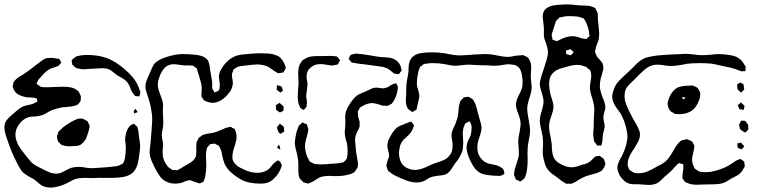

<svg xmlns="http://www.w3.org/2000/svg" viewBox="-31 -790 3428 870"><path d="M316 -535Q319 -536 323.5 -536.5Q328 -537 330 -538Q345 -541 361 -541Q427 -541 471 -519Q509 -501 553 -459Q588 -425 601 -384Q602 -382 603.5 -377.5Q605 -373 605 -371V-370Q605 -368 604 -365.5Q603 -363 603 -361Q602 -360 601.5 -357Q601 -354 600 -353L592 -354Q584 -354 581 -355L578 -359Q569 -370 568 -373Q562 -382 559 -393Q553 -407 549 -413Q540 -426 522.5 -436Q505 -446 497 -451Q490 -456 480 -464.5Q470 -473 462 -476Q451 -481 432 -481Q419 -481 412 -480L362 -477L349 -476Q336 -476 326 -479Q323 -480 318 -481Q313 -482 311 -484Q309 -485 306 -488.5Q303 -492 300 -494Q296 -498 296 -498Q295 -499 295.5 -501Q296 -503 296 -503Q294 -509 294 -515Q294 -518 296.5 -520Q299 -522 300 -523Q312 -533 316 -535ZM570 -227Q571 -227 573 -228.5Q575 -230 576 -229Q578 -228 580.5 -225.5Q583 -223 584 -221Q590 -218 591 -216Q592 -214 592.5 -210.5Q593 -207 594 -205Q597 -193 599 -170Q603 -145 604 -130Q604 -117 601.5 -100Q599 -83 598 -73Q592 -28 571 -8Q554 7 529.5 11.5Q505 16 476 16H439Q424 15 392 17L355 16Q321 16 303 24Q298 26 282 35L264 44Q229 59 200 60Q176 60 159 51Q152 47 142 38Q132 29 125 24Q115 17 105 13Q81 -1 71 -11Q59 -24 41 -62Q21 -99 1 -160Q0 -163 -5.5 -180Q-11 -197 -11 -212Q-11 -232 -1.5 -244.5Q8 -257 19.5 -266.5Q31 -276 34 -279Q44 -288 55 -296.5Q66 -305 77 -309Q88 -313 97 -314Q118 -318 127 -324Q130 -325 133.5 -327Q137 -329 139 -331Q139 -332 137 -336Q137 -342 135 -344Q134 -345 130 -345Q127 -346 123 -347Q119 -348 113 -348Q106 -349 92 -349Q71 -352 54.5 -360.5Q38 -369 31 -385Q30 -388 28.5 -391.5Q27 -395 26 -398Q26 -400 29 -409Q29 -417 31 -419Q32 -421 38 -427Q46 -436 57.5 -443Q69 -450 73 -452Q100 -469 138 -500Q143 -503 153.5 -511.5Q164 -520 173 -524Q182 -528 205 -528Q221 -526 230 -524Q236 -524 238 -522Q241 -521 244 -511Q245 -510 246 -509Q247 -508 247 -506Q246 -505 245 -504Q244 -503 243 -502Q241 -500 238 -496Q235 -492 232 -491Q230 -490 222 -487Q198 -480 191 -475Q180 -469 168.5 -457Q157 -445 153 -440Q145 -432 144 -430Q142 -428 140.5 -424Q139 -420 138 -418Q137 -417 136 -414.5Q135 -412 135 -411Q135 -409 144 -404Q150 -398 153 -397Q155 -396 158.5 -396Q162 -396 164 -395Q177 -394 192 -395Q211 -395 220 -396L258 -397Q300 -397 318 -381Q319 -380 321.5 -378.5Q324 -377 326 -374L331 -364Q332 -362 333.5 -359Q335 -356 335 -354Q336 -352 335.5 -348.5Q335 -345 335 -343Q335 -335 334 -333Q333 -330 331.5 -328Q330 -326 329 -325Q328 -324 326 -321Q324 -318 321 -316Q318 -314 315 -313.5Q312 -313 309 -311Q296 -307 269 -305Q261 -305 247 -303Q211 -295 192 -285Q187 -282 175 -275Q163 -268 152 -266Q145 -264 136.5 -263Q128 -262 125 -262Q102 -262 88 -255Q86 -255 78 -249Q61 -237 50 -218.5Q39 -200 39 -181Q39 -162 47 -144Q53 -128 65 -112.5Q77 -97 79 -94Q85 -87 95 -74Q105 -61 113 -53Q125 -42 143 -33.5Q161 -25 166 -22Q185 -12 197.5 -7.5Q210 -3 224 -3Q235 -3 245 -7Q255 -11 269 -19L290 -29Q308 -34 325 -34Q339 -34 354 -31Q359 -30 366.5 -29Q374 -28 383 -28Q396 -28 420 -30Q454 -32 471 -34Q483 -35 495.5 -37Q508 -39 517 -44Q519 -46 521.5 -46.5Q524 -47 526 -49L531 -59Q536 -71 538 -96Q539 -105 539 -123Q539 -133 537.5 -142Q536 -151 536 -161Q536 -166 538 -176Q542 -204 560 -222ZM582 -297Q582 -297 584 -295L590 -286Q593 -283 593 -282Q592 -281 591.5 -281.5Q591 -282 590 -281L579 -277L577 -276Q576 -278 575.5 -281.5Q575 -285 576 -288Q577 -289 578.5 -292Q580 -295 582 -297ZM340 -139Q335 -134 332 -133Q323 -128 300 -128L285 -127Q271 -127 259 -130Q247 -134 247 -134Q247 -134 240 -141Q238 -143 236 -145Q234 -147 232 -149L229 -159Q229 -162 228 -164.5Q227 -167 227 -170Q227 -173 228 -176Q229 -179 230 -181L233 -192Q235 -194 237.5 -196.5Q240 -199 242 -201Q254 -214 271 -225Q288 -236 292 -238Q314 -250 323 -252L333 -253Q339 -253 347 -251Q349 -250 357 -245Q358 -245 360 -244Q362 -243 365 -241Q367 -239 368.5 -235Q370 -231 371 -229L375 -222V-219Q375 -212 372 -201Q366 -179 359.5 -164Q353 -149 340 -139Z M1246 -39Q1246 -37 1242 -29Q1237 -12 1221 8Q1206 25 1194 32Q1178 42 1151 42Q1096 42 1064 25Q1005 -8 987 -47Q981 -61 975 -89Q975 -92 973 -101Q971 -110 967 -117L961 -129Q959 -131 955 -132.5Q951 -134 949 -135Q948 -136 946 -137.5Q944 -139 942 -139Q940 -140 933 -138Q924 -138 922 -137Q922 -137 916 -131L908 -122Q906 -119 903 -101Q902 -93 902.5 -81.5Q903 -70 903 -64Q905 -29 901 -4Q900 12 894 26Q893 27 892.5 29Q892 31 891 33Q888 35 886 36Q884 37 883 37Q881 38 878 39.5Q875 41 873 41Q870 41 867.5 39.5Q865 38 863 38Q856 35 842 31Q840 30 837 28.5Q834 27 832 27Q822 26 810 31Q798 36 792 38Q780 42 764 42Q742 42 727 35Q709 28 697 13Q685 -2 673 -25Q671 -30 663 -45.5Q655 -61 651 -75Q647 -89 647 -101Q647 -109 648.5 -120.5Q650 -132 651 -140L654 -178L656 -203Q660 -245 658 -267Q653 -309 644 -337L638 -356Q628 -384 628 -398Q628 -410 632 -421.5Q636 -433 640.5 -443Q645 -453 647 -457Q650 -464 656 -478Q662 -492 668 -501Q687 -521 727 -533Q767 -545 795 -545Q825 -545 840 -543Q871 -541 885 -535Q893 -533 895 -531L904 -524Q906 -522 908 -520Q910 -518 912 -516L915 -506Q918 -499 919 -489Q920 -479 921 -474Q922 -466 926 -445Q930 -424 931 -411Q931 -407 930.5 -400.5Q930 -394 931 -389Q932 -387 933.5 -384.5Q935 -382 936 -380Q937 -379 938.5 -375Q940 -371 941 -371L943 -372Q946 -373 948.5 -374Q951 -375 953 -376Q954 -376 956.5 -377.5Q959 -379 960 -380Q962 -381 963 -386.5Q964 -392 964 -394Q965 -397 965 -404Q965 -411 963 -423.5Q961 -436 961 -442Q961 -461 972 -477Q981 -494 996 -509Q1011 -524 1028 -532Q1040 -539 1056.5 -541.5Q1073 -544 1089 -545Q1138 -550 1171 -548Q1174 -548 1189 -547Q1204 -546 1216 -541Q1219 -540 1223 -538.5Q1227 -537 1231 -535Q1240 -529 1248 -518Q1256 -507 1260 -495Q1261 -492 1262.5 -488.5Q1264 -485 1264 -482Q1263 -479 1260 -474Q1257 -469 1256 -467Q1254 -462 1253 -462Q1252 -461 1248 -461Q1233 -458 1231 -458Q1226 -459 1219 -464Q1213 -467 1201 -476Q1185 -488 1176 -491Q1156 -498 1133 -498Q1121 -498 1081 -493Q1075 -492 1064 -491Q1053 -490 1046 -487Q1043 -486 1033 -479Q1028 -477 1028 -476Q1027 -475 1024 -466L1020 -456Q1019 -449 1021.5 -435Q1024 -421 1024 -415Q1024 -387 1001 -362Q971 -327 935 -324Q920 -324 902 -331L894 -335Q892 -336 890 -340Q888 -344 887 -345Q886 -346 884.5 -348Q883 -350 882 -353Q881 -356 881.5 -359Q882 -362 882 -364V-369L883 -391Q883 -406 877 -425Q871 -444 869 -453L863 -471L861 -479Q860 -481 859 -481Q858 -481 857 -482Q855 -484 851 -487.5Q847 -491 844 -492Q841 -493 833 -493Q825 -494 816.5 -493.5Q808 -493 800 -494Q791 -495 777.5 -497Q764 -499 755 -499Q710 -499 690 -437Q684 -422 684 -405Q684 -389 696 -359Q708 -329 708 -314L707 -288Q707 -271 708 -263L709 -236Q709 -224 708 -217Q707 -210 704.5 -197.5Q702 -185 702 -175L705 -154Q706 -150 707 -145Q708 -140 708 -133Q708 -125 706 -109V-96Q706 -65 726 -40Q732 -31 744 -24L751 -20Q752 -19 755 -19.5Q758 -20 759 -20Q762 -20 766.5 -19Q771 -18 773 -19L783 -24Q797 -32 804 -37Q811 -41 823.5 -48Q836 -55 844.5 -63Q853 -71 857 -82Q858 -85 858 -92Q859 -101 858.5 -113.5Q858 -126 859 -135Q859 -143 860 -146Q861 -150 865 -156L870 -166Q870 -166 879 -172Q884 -177 887 -178Q897 -182 911 -184.5Q925 -187 932 -188Q952 -192 973 -202Q993 -212 1003 -213Q1011 -216 1014 -215Q1016 -215 1018 -213.5Q1020 -212 1021 -211Q1023 -210 1026.5 -208.5Q1030 -207 1033 -205Q1034 -204 1037 -194Q1041 -183 1041 -170Q1041 -157 1037 -143.5Q1033 -130 1032 -127Q1024 -105 1023 -92L1022 -79Q1022 -66 1027 -58Q1029 -53 1040 -42Q1047 -35 1057.5 -30Q1068 -25 1070 -24Q1102 -7 1135 -7Q1157 -7 1172 -15L1182 -20Q1188 -24 1197 -35Q1199 -38 1204.5 -44.5Q1210 -51 1216 -55Q1217 -56 1222 -59.5Q1227 -63 1230 -63Q1232 -63 1239 -56Q1240 -53 1243 -47.5Q1246 -42 1246 -39ZM1239 -400Q1243 -400 1244 -398Q1246 -397 1247.5 -391.5Q1249 -386 1249 -385Q1249 -384 1250.5 -382.5Q1252 -381 1251 -380Q1251 -379 1248.5 -377Q1246 -375 1245 -375Q1240 -370 1239 -370Q1238 -371 1236 -373Q1234 -375 1232 -376Q1231 -377 1228 -379Q1225 -381 1223 -384V-389V-396Q1223 -402 1226 -404ZM1254 -294V-290Q1254 -288 1251 -287Q1248 -286 1247 -285Q1245 -284 1242.5 -282.5Q1240 -281 1237 -281Q1235 -281 1234 -282Q1233 -283 1232 -284Q1221 -291 1220 -293Q1219 -295 1219.5 -300Q1220 -305 1220 -307Q1218 -311 1219 -313Q1220 -315 1228 -319Q1230 -320 1232 -321.5Q1234 -323 1235 -324Q1236 -324 1237.5 -322.5Q1239 -321 1240 -320Q1248 -314 1254 -307ZM1225 -208 1224 -213Q1224 -214 1228 -218.5Q1232 -223 1233 -225Q1234 -226 1235 -227.5Q1236 -229 1237 -229Q1238 -230 1239.5 -228Q1241 -226 1241 -226Q1243 -225 1248 -221.5Q1253 -218 1254 -216Q1256 -212 1256 -200Q1258 -196 1257 -194Q1256 -193 1247 -188Q1242 -183 1239 -184L1237 -185Q1236 -187 1233.5 -189Q1231 -191 1229 -195Q1228 -199 1227 -202Q1226 -205 1225 -208ZM1239 -116Q1239 -115 1239.5 -114.5Q1240 -114 1239 -113L1236 -114Q1230 -118 1227 -119Q1226 -120 1224 -120Q1224 -121 1226 -123L1230 -132Q1232 -134 1232 -134Q1236 -129 1237 -126Q1237 -122 1239 -116Z M1581 -547H1585Q1587 -547 1614 -544L1653 -538Q1660 -537 1669.5 -535Q1679 -533 1690 -532Q1698 -531 1719.5 -530Q1741 -529 1755 -522Q1767 -516 1775.5 -505.5Q1784 -495 1786 -483Q1789 -474 1789 -470Q1788 -468 1782 -462Q1779 -455 1775 -454H1773L1765 -455L1755 -457Q1752 -458 1750 -460.5Q1748 -463 1746 -464Q1744 -466 1735.5 -472.5Q1727 -479 1719 -482Q1708 -487 1693.5 -488.5Q1679 -490 1675 -491L1624 -498Q1618 -499 1602 -500.5Q1586 -502 1574 -505Q1569 -505 1563 -507Q1560 -509 1558 -512Q1556 -515 1554 -517Q1549 -522 1549 -523Q1548 -524 1549.5 -525.5Q1551 -527 1551 -528Q1552 -532 1554.5 -536Q1557 -540 1562 -543ZM1349 -296Q1349 -295 1348 -293.5Q1347 -292 1346 -292Q1345 -291 1341 -293.5Q1337 -296 1336 -297L1329 -302Q1329 -303 1326 -310Q1320 -322 1319 -337Q1318 -343 1318 -354Q1318 -365 1320 -389Q1322 -405 1322 -413Q1322 -428 1321 -436L1320 -458Q1320 -472 1323 -485Q1324 -488 1325 -491.5Q1326 -495 1327 -498Q1327 -498 1333 -507Q1334 -508 1340 -517L1350 -523Q1364 -532 1379.5 -534Q1395 -536 1410 -536Q1425 -536 1431 -536Q1439 -536 1454.5 -536.5Q1470 -537 1481 -536Q1483 -535 1488 -535Q1493 -535 1495 -534Q1498 -533 1501 -528.5Q1504 -524 1506 -522Q1507 -520 1508.5 -519.5Q1510 -519 1510 -518Q1510 -516 1507 -513Q1506 -511 1504 -505.5Q1502 -500 1499 -498Q1498 -497 1493 -496.5Q1488 -496 1486 -495Q1478 -493 1474 -493Q1467 -493 1455 -495.5Q1443 -498 1433 -499Q1404 -501 1390 -493Q1387 -492 1384.5 -489.5Q1382 -487 1380 -486Q1372 -481 1371 -479Q1358 -465 1358 -441Q1358 -435 1359.5 -427.5Q1361 -420 1362 -415Q1363 -404 1360.5 -388.5Q1358 -373 1357 -363Q1357 -360 1356.5 -356.5Q1356 -353 1357 -349Q1357 -344 1358.5 -337Q1360 -330 1360 -327Q1360 -324 1358 -306ZM1750 -328 1744 -320 1734 -315 1724 -310Q1718 -310 1715 -311H1706Q1701 -311 1693.5 -314Q1686 -317 1682 -318Q1662 -323 1656 -323Q1645 -323 1632.5 -319Q1620 -315 1611 -309Q1609 -308 1606 -306.5Q1603 -305 1600 -302Q1599 -301 1596 -295Q1595 -292 1593 -289Q1591 -286 1590 -283L1591 -275Q1591 -266 1592 -261Q1593 -256 1595 -250.5Q1597 -245 1598 -240Q1599 -235 1598.5 -230.5Q1598 -226 1599 -221Q1599 -217 1596.5 -211.5Q1594 -206 1593 -203Q1591 -198 1587 -191Q1583 -184 1582 -179Q1578 -171 1578 -158V-153Q1578 -145 1580 -131Q1581 -104 1588 -69Q1589 -65 1590 -59Q1591 -53 1591 -44Q1591 -38 1589 -30Q1587 -26 1584.5 -23.5Q1582 -21 1581 -19Q1578 -13 1577 -12Q1566 -2 1544 2Q1524 8 1490 8L1459 7Q1445 7 1438 9Q1435 9 1430 10Q1425 11 1422 12Q1412 16 1399 25Q1382 36 1375 38L1365 42Q1363 42 1354 39Q1352 38 1348.5 37.5Q1345 37 1344 36Q1342 35 1339.5 32Q1337 29 1336 28Q1334 26 1332 24Q1330 22 1328 20Q1321 7 1321 -13V-41Q1321 -60 1319 -69Q1318 -79 1316 -86.5Q1314 -94 1313 -99Q1305 -127 1305 -143Q1305 -152 1309 -174Q1312 -195 1319 -209Q1321 -218 1324 -221Q1324 -221 1330 -227Q1332 -228 1335.5 -231.5Q1339 -235 1340 -235Q1343 -234 1345 -233Q1347 -232 1348 -231Q1358 -228 1360 -226Q1361 -224 1361 -221L1365 -208Q1366 -206 1366 -201Q1366 -195 1360 -174Q1359 -170 1355 -155.5Q1351 -141 1351 -128Q1351 -114 1355 -98Q1359 -82 1366 -70Q1371 -60 1373 -58Q1376 -56 1378 -55Q1380 -54 1381 -54Q1383 -53 1387 -50.5Q1391 -48 1394 -47Q1398 -46 1407 -46L1422 -45Q1437 -45 1449 -46Q1461 -47 1469 -48Q1474 -48 1488 -49Q1502 -50 1512 -52Q1514 -53 1518.5 -53.5Q1523 -54 1526 -55Q1526 -55 1532 -61L1540 -70Q1541 -72 1541.5 -76.5Q1542 -81 1543 -83Q1544 -89 1544 -102Q1544 -118 1543 -127Q1542 -141 1537 -154Q1531 -176 1531 -188Q1531 -197 1533 -213L1534 -237L1533 -264Q1534 -284 1545 -304Q1565 -340 1585 -356Q1595 -363 1608.5 -368.5Q1622 -374 1627 -376Q1632 -378 1646.5 -385.5Q1661 -393 1674 -393Q1681 -393 1691.5 -391Q1702 -389 1709 -390Q1723 -393 1728 -396Q1733 -399 1739.5 -403.5Q1746 -408 1751 -409L1761 -412L1764 -413Q1766 -412 1766 -408Q1767 -406 1769 -403Q1771 -400 1772 -396V-393Q1772 -389 1770 -377Q1763 -346 1750 -328Z M2371 -197Q2371 -182 2365 -154Q2364 -149 2362 -137Q2360 -125 2360 -115Q2359 -98 2359.5 -85Q2360 -72 2360 -63Q2360 -42 2357 -22Q2356 -8 2349 11Q2347 13 2346.5 15.5Q2346 18 2344 20L2337 25Q2335 26 2332 29Q2329 32 2327 32Q2325 32 2317 28Q2309 25 2307 23Q2304 22 2304 16Q2299 5 2298 3L2299 -8Q2300 -19 2304 -31Q2308 -43 2309 -47Q2311 -52 2316 -69L2320 -85Q2321 -97 2319 -121Q2317 -141 2317 -149Q2317 -164 2323 -190Q2324 -196 2326 -208.5Q2328 -221 2328 -231Q2328 -245 2318 -273Q2307 -299 2307 -316Q2307 -335 2322 -363Q2332 -381 2336 -398Q2337 -407 2337 -427Q2335 -452 2329 -469Q2323 -486 2306 -494Q2303 -495 2298.5 -496Q2294 -497 2292 -497Q2280 -499 2275 -499Q2264 -499 2242 -495Q2236 -494 2228 -493Q2220 -492 2210 -492Q2197 -492 2175 -494Q2145 -494 2131 -495Q2107 -497 2095 -497Q2084 -497 2064 -495Q2046 -492 2029 -492Q2019 -492 2001 -496Q1994 -498 1980 -500Q1957 -504 1927 -504Q1913 -504 1899 -501Q1892 -501 1890 -500Q1886 -498 1879 -491Q1873 -488 1872 -486L1869 -478Q1865 -468 1863 -457Q1858 -434 1858 -415Q1858 -404 1859 -399Q1861 -391 1865 -378Q1869 -365 1869 -356Q1869 -348 1866 -336.5Q1863 -325 1862 -319L1858 -301Q1857 -299 1857 -296.5Q1857 -294 1856 -293Q1853 -291 1851 -290Q1849 -289 1848 -289Q1846 -287 1843 -285Q1840 -283 1838 -283Q1836 -283 1832.5 -285.5Q1829 -288 1828 -289Q1820 -294 1819 -296Q1816 -299 1813.5 -304.5Q1811 -310 1810 -315Q1808 -320 1808 -332Q1808 -347 1809 -354Q1810 -367 1810 -395Q1810 -405 1812 -417.5Q1814 -430 1815 -436Q1819 -455 1820 -467Q1820 -472 1820.5 -485.5Q1821 -499 1824.5 -510Q1828 -521 1835 -529Q1851 -545 1874 -549Q1897 -553 1928 -553Q1955 -553 1987 -548Q1994 -547 2008 -544Q2022 -541 2034 -540Q2041 -539 2056 -539Q2068 -539 2094 -541Q2112 -543 2121 -543Q2128 -543 2150 -544.5Q2172 -546 2190 -544Q2209 -542 2225 -538Q2255 -532 2269 -532Q2280 -532 2298 -536Q2302 -537 2309 -538Q2316 -539 2326 -539Q2329 -539 2333.5 -540Q2338 -541 2340 -540L2350 -535Q2359 -532 2360 -530Q2362 -529 2364 -525Q2366 -521 2367 -520Q2376 -507 2376 -485Q2376 -476 2375 -466.5Q2374 -457 2374 -448Q2374 -438 2376 -420Q2378 -402 2378 -392Q2378 -376 2368 -346Q2358 -316 2358 -299Q2358 -278 2365 -245Q2371 -213 2371 -197ZM2236 7H2233Q2215 7 2206 6Q2179 4 2162 0Q2145 -4 2131 -16Q2112 -32 2093 -78Q2083 -106 2083 -122Q2083 -128 2085 -138Q2087 -147 2093 -158.5Q2099 -170 2102 -178Q2106 -194 2106 -214Q2106 -223 2100 -235Q2099 -236 2099 -237.5Q2099 -239 2098 -240Q2097 -241 2093 -238.5Q2089 -236 2088 -236Q2081 -234 2078 -231Q2077 -231 2075 -226Q2074 -224 2072 -219Q2070 -214 2069 -210Q2066 -198 2066 -185L2067 -165Q2068 -158 2068 -145Q2068 -120 2063 -102Q2062 -99 2055 -85Q2051 -75 2042 -63.5Q2033 -52 2030 -48Q2027 -44 2020 -32.5Q2013 -21 2005.5 -12.5Q1998 -4 1989 0L1978 3Q1973 4 1966.5 5Q1960 6 1956 6Q1939 8 1924 12Q1918 14 1913.5 16.5Q1909 19 1906 21Q1896 28 1886 32Q1871 37 1858 37Q1836 37 1812.5 28.5Q1789 20 1758 5Q1743 -3 1733 -12Q1732 -13 1730 -14Q1728 -15 1727 -17L1724 -25Q1723 -27 1721.5 -31.5Q1720 -36 1720 -38Q1719 -39 1720 -42Q1721 -45 1721 -46L1727 -68Q1731 -75 1732 -82Q1733 -90 1729 -104Q1725 -118 1725 -123L1724 -132Q1724 -136 1726 -144Q1727 -151 1731.5 -160Q1736 -169 1737 -171Q1755 -204 1772 -215Q1777 -218 1784.5 -221Q1792 -224 1797 -226Q1815 -234 1825 -237L1833 -239L1838 -232Q1839 -229 1841.5 -227Q1844 -225 1845 -222Q1845 -220 1843.5 -216.5Q1842 -213 1841 -211Q1837 -197 1825 -183Q1819 -176 1809 -167.5Q1799 -159 1793 -151Q1787 -143 1783 -133Q1782 -130 1781 -126Q1780 -122 1780 -120Q1777 -110 1777 -97Q1777 -70 1789 -50Q1798 -36 1815 -28Q1832 -20 1849 -20Q1862 -20 1875.5 -24Q1889 -28 1900 -33Q1911 -38 1915 -40Q1937 -50 1948 -53Q1951 -54 1964.5 -58.5Q1978 -63 1988 -69Q1998 -75 2004 -83Q2020 -99 2020 -130Q2020 -138 2018 -154Q2015 -165 2015 -177Q2015 -191 2022.5 -206.5Q2030 -222 2032 -227Q2042 -252 2044 -268Q2046 -278 2047 -294.5Q2048 -311 2052 -322Q2053 -324 2053.5 -327Q2054 -330 2055 -332Q2058 -337 2067 -344L2070 -349Q2072 -350 2074.5 -349.5Q2077 -349 2079 -350Q2081 -350 2085.5 -351Q2090 -352 2092 -351Q2093 -351 2094.5 -350Q2096 -349 2097 -349L2111 -340Q2111 -340 2117 -331Q2124 -320 2128 -303.5Q2132 -287 2134 -280L2141 -255Q2151 -225 2151 -211Q2151 -196 2144.5 -177.5Q2138 -159 2136 -152Q2132 -140 2132 -122Q2132 -102 2139 -87Q2150 -66 2168 -55Q2181 -48 2200 -45Q2226 -41 2238 -32Q2239 -31 2243 -29Q2247 -27 2248 -25Q2251 -21 2253 -14Q2255 -7 2254 -2Q2251 0 2245.5 3Q2240 6 2236 7Z M2695 -16 2685 -11Q2675 -5 2649 1Q2633 5 2625 8Q2605 16 2589 26Q2568 41 2555 43L2547 42Q2545 42 2540.5 42.5Q2536 43 2533 42Q2533 42 2524 36Q2514 31 2498 17Q2492 12 2480.5 4.5Q2469 -3 2463 -9Q2444 -26 2438 -48Q2430 -74 2429 -88Q2428 -100 2428.5 -108.5Q2429 -117 2429 -123Q2431 -140 2429 -157Q2429 -168 2426 -181.5Q2423 -195 2422 -199Q2421 -204 2418 -218Q2415 -232 2415 -244Q2415 -261 2424 -288Q2432 -316 2432 -330Q2432 -344 2424 -370Q2415 -395 2415 -412Q2415 -426 2433 -478Q2449 -527 2451 -540Q2452 -544 2452 -551Q2452 -565 2447 -582Q2445 -590 2440 -602.5Q2435 -615 2434 -624Q2433 -632 2433.5 -645Q2434 -658 2433 -667Q2433 -674 2431 -686Q2428 -713 2428 -715Q2428 -724 2431 -733Q2437 -752 2461 -761Q2472 -766 2497 -768Q2523 -770 2537 -770Q2559 -770 2580 -767Q2600 -765 2611 -765Q2617 -765 2627.5 -764.5Q2638 -764 2645 -762L2656 -758Q2664 -755 2666 -753Q2668 -752 2671 -743Q2675 -737 2676 -734Q2678 -727 2678 -713Q2678 -696 2681 -676Q2681 -670 2682.5 -658.5Q2684 -647 2684 -638Q2684 -625 2683 -619Q2682 -607 2675 -592Q2669 -578 2668 -569Q2665 -557 2665 -556Q2665 -554 2668 -548L2673 -535Q2677 -530 2680.5 -526Q2684 -522 2687 -519Q2698 -506 2700 -501Q2703 -492 2703 -478Q2703 -475 2702 -472Q2701 -469 2700 -467Q2698 -457 2695.5 -449Q2693 -441 2691 -435Q2687 -413 2687 -401Q2687 -382 2699 -350Q2705 -338 2708 -326Q2712 -314 2712 -305Q2712 -294 2707 -281Q2703 -267 2703 -260Q2703 -252 2704 -246.5Q2705 -241 2706 -237Q2709 -227 2709 -216Q2708 -208 2701 -181Q2700 -175 2699.5 -162.5Q2699 -150 2697 -144Q2696 -142 2695.5 -137Q2695 -132 2694 -131Q2693 -130 2688.5 -130.5Q2684 -131 2683 -131L2675 -130Q2674 -131 2670 -138L2662 -147Q2661 -150 2660 -155Q2659 -160 2659 -163Q2657 -175 2657 -181Q2657 -192 2659 -210L2660 -259Q2662 -283 2662 -295Q2662 -314 2652 -346Q2642 -378 2642 -394Q2642 -403 2643 -409Q2644 -415 2645 -420Q2648 -434 2648 -446Q2648 -457 2646 -462Q2646 -463 2644.5 -467.5Q2643 -472 2642 -473Q2641 -475 2635 -478Q2627 -486 2625 -487Q2622 -488 2618 -489Q2614 -490 2610 -492Q2599 -496 2585 -496Q2564 -496 2532 -486Q2508 -480 2497 -475Q2476 -465 2465 -447Q2457 -431 2457 -404Q2459 -379 2464 -360Q2466 -353 2471.5 -336Q2477 -319 2477 -306Q2477 -292 2467 -264Q2459 -242 2458 -231Q2457 -227 2457 -218Q2457 -197 2464 -169Q2468 -147 2469 -137Q2469 -131 2470 -113Q2471 -95 2476 -81.5Q2481 -68 2491 -59Q2494 -56 2497 -54.5Q2500 -53 2502 -51Q2517 -41 2536 -35.5Q2555 -30 2571 -33Q2582 -34 2605 -43Q2609 -44 2618.5 -46.5Q2628 -49 2634 -53Q2646 -59 2657 -72Q2659 -74 2662 -77Q2665 -80 2667 -81Q2669 -82 2673.5 -82Q2678 -82 2681 -83L2687 -84Q2689 -83 2695 -77Q2704 -71 2704 -71Q2708 -64 2709 -58Q2712 -52 2712 -50V-48Q2712 -43 2706 -31Q2700 -21 2695 -16ZM2564 -626Q2574 -626 2585 -623Q2589 -622 2595.5 -619.5Q2602 -617 2606 -616L2621 -614L2626 -613Q2628 -614 2630.5 -617Q2633 -620 2634 -621Q2635 -622 2636.5 -623Q2638 -624 2640 -626Q2642 -629 2639 -634Q2639 -646 2634 -664Q2626 -688 2619 -699L2613 -707Q2611 -709 2606 -709Q2593 -714 2585 -715Q2561 -717 2547 -717Q2534 -717 2520 -714Q2506 -711 2503 -710L2496 -702Q2491 -699 2488 -694Q2487 -692 2484 -681L2475 -653Q2474 -650 2471.5 -643Q2469 -636 2469 -631Q2469 -630 2472 -615Q2472 -611 2473 -610Q2474 -609 2477 -608.5Q2480 -608 2481 -607Q2490 -604 2492 -604Q2495 -604 2498 -606Q2501 -608 2504 -609Q2536 -626 2564 -626ZM2550 -541Q2554 -539 2555 -539Q2555 -539 2563 -547Q2569 -553 2569 -553Q2569 -553 2563 -559Q2556 -566 2554 -567Q2551 -567 2547 -565Q2543 -563 2540 -563L2534 -561V-559V-554Q2534 -548 2537 -544Z M3319 -68Q3320 -68 3321.5 -69Q3323 -70 3324 -69Q3326 -69 3329.5 -66.5Q3333 -64 3334 -63Q3335 -62 3337.5 -60.5Q3340 -59 3341 -58Q3342 -56 3342 -48Q3344 -42 3344 -37Q3342 -31 3339 -28Q3333 -14 3320 -2Q3311 5 3298.5 11Q3286 17 3281 20Q3277 23 3265.5 30Q3254 37 3243 40Q3234 43 3222.5 44Q3211 45 3207 45Q3191 46 3158 46L3127 47Q3099 47 3084 39Q3078 38 3073 34Q3069 31 3064 21Q3063 20 3062 19Q3061 18 3061 17V13Q3061 5 3063 -9Q3063 -13 3064.5 -20.5Q3066 -28 3065 -35Q3065 -36 3065.5 -40.5Q3066 -45 3065 -46Q3063 -47 3059 -47Q3047 -51 3046 -51Q3043 -50 3041 -47.5Q3039 -45 3037 -44Q3033 -41 3014 -19Q3007 -12 2996 -2.5Q2985 7 2978 13Q2973 17 2965 25.5Q2957 34 2950 38Q2934 48 2908 48Q2898 48 2884.5 46.5Q2871 45 2864 45H2844Q2828 45 2820 42Q2804 37 2790.5 22.5Q2777 8 2771 -9L2767 -22Q2765 -35 2769.5 -47.5Q2774 -60 2780 -70.5Q2786 -81 2788 -85Q2812 -135 2812 -172Q2812 -188 2807 -208Q2798 -246 2781 -276Q2773 -288 2768 -294Q2756 -310 2754 -315Q2743 -335 2743 -352Q2743 -369 2756 -399Q2764 -414 2776 -426Q2788 -438 2799 -448.5Q2810 -459 2814 -462L2837 -484Q2847 -495 2859 -506Q2871 -517 2883 -523Q2892 -528 2903.5 -530.5Q2915 -533 2919 -534Q2949 -540 2991 -542Q3004 -542 3032 -544Q3060 -546 3073 -546Q3094 -546 3113 -543Q3120 -542 3129.5 -541Q3139 -540 3152 -540Q3165 -540 3189 -542Q3209 -545 3228 -545Q3242 -545 3274 -541Q3296 -537 3305 -533L3318 -525Q3332 -515 3342 -497Q3348 -488 3348 -488L3347 -479Q3347 -478 3347.5 -473.5Q3348 -469 3346 -468Q3346 -467 3343 -467.5Q3340 -468 3339 -468Q3331 -466 3328 -467Q3324 -468 3317 -471Q3310 -474 3305 -476Q3285 -483 3243 -491Q3202 -501 3190 -502Q3162 -504 3140 -504Q3106 -504 3082 -501Q3073 -499 3059.5 -496.5Q3046 -494 3028 -492L3009 -491Q2998 -491 2990.5 -492Q2983 -493 2978 -494Q2963 -497 2947 -497Q2936 -497 2925 -494Q2905 -488 2888 -473Q2871 -458 2843 -429Q2838 -424 2826.5 -413Q2815 -402 2808 -392Q2796 -372 2800 -339Q2804 -319 2820.5 -285Q2837 -251 2855 -222Q2856 -220 2862.5 -206Q2869 -192 2869 -179Q2869 -165 2860 -147L2843 -118Q2816 -80 2814 -57L2813 -44Q2813 -36 2818 -28Q2818 -24 2821 -21Q2823 -18 2837 -10Q2843 -5 2863 -5Q2882 -5 2900 -12Q2918 -19 2940 -32Q2946 -36 2958 -41.5Q2970 -47 2977 -53Q2990 -61 3003 -80Q3010 -89 3020 -107Q3029 -124 3037 -134Q3049 -150 3060 -155L3072 -157Q3078 -159 3083 -159Q3085 -159 3087.5 -157.5Q3090 -156 3091 -155Q3100 -153 3104 -149Q3106 -148 3106 -147Q3106 -146 3107 -145Q3108 -143 3111 -138.5Q3114 -134 3115 -131V-128Q3115 -122 3114 -120Q3114 -113 3111.5 -103.5Q3109 -94 3108 -88Q3105 -78 3105 -66Q3105 -51 3113 -35Q3116 -28 3118 -25Q3120 -23 3126 -20Q3135 -14 3135 -14Q3144 -10 3156.5 -10Q3169 -10 3171 -10Q3194 -10 3227 -21Q3260 -32 3282 -47Q3301 -60 3306 -63ZM3337 -408Q3340 -405 3340 -392Q3342 -388 3341 -386Q3341 -384 3334 -377Q3328 -371 3328 -371Q3326 -371 3320 -377Q3319 -378 3316.5 -380Q3314 -382 3312 -384Q3310 -387 3310 -393Q3310 -399 3310 -400Q3308 -404 3309 -406Q3310 -408 3314.5 -411Q3319 -414 3324 -416Q3326 -415 3331 -412.5Q3336 -410 3337 -408ZM3092 -282Q3069 -271 3041 -273Q3038 -274 3034 -273.5Q3030 -273 3027 -274Q3027 -274 3018 -280Q3012 -282 3009 -285Q3002 -291 2998 -301.5Q2994 -312 2994 -321Q2994 -325 2995.5 -330Q2997 -335 2998 -338Q3003 -356 3015 -372Q3027 -388 3043 -395Q3047 -396 3051 -397Q3055 -398 3059 -399Q3071 -402 3096 -402Q3098 -402 3102.5 -402.5Q3107 -403 3110 -402L3120 -397L3130 -392L3134 -385Q3135 -383 3137.5 -379Q3140 -375 3141 -373Q3142 -370 3142 -364Q3142 -354 3141 -349Q3126 -297 3092 -282ZM3073 -346Q3074 -346 3075 -346.5Q3076 -347 3075 -348Q3075 -349 3074.5 -348.5Q3074 -348 3073 -348L3062 -350Q3061 -350 3060 -350.5Q3059 -351 3059 -350Q3058 -349 3059 -349Q3060 -349 3060 -348Q3064 -340 3068 -339Q3072 -343 3073 -346ZM3340 -298Q3340 -297 3340 -295.5Q3340 -294 3339 -293Q3337 -292 3334.5 -292.5Q3332 -293 3331 -294Q3322 -294 3320 -295Q3318 -298 3317 -301.5Q3316 -305 3314 -308Q3314 -309 3313 -310.5Q3312 -312 3312 -313Q3312 -314 3315.5 -316.5Q3319 -319 3320 -320Q3326 -326 3326 -326Q3327 -326 3328.5 -324.5Q3330 -323 3330 -322Q3337 -318 3343 -309ZM3322 -206Q3321 -208 3320.5 -213Q3320 -218 3319 -220L3318 -226Q3319 -228 3325 -238Q3327 -243 3328 -243Q3329 -244 3330.5 -243.5Q3332 -243 3333 -243Q3344 -243 3346 -242Q3347 -241 3348.5 -238.5Q3350 -236 3351 -235Q3352 -233 3354.5 -230.5Q3357 -228 3358 -225Q3360 -223 3359.5 -219Q3359 -215 3359 -213Q3361 -208 3360 -204Q3360 -203 3353 -196L3348 -190Q3343 -190 3336 -195Q3334 -196 3329 -199.5Q3324 -203 3322 -206ZM3318 -118Q3314 -118 3312 -120Q3311 -122 3311 -131Q3311 -132 3310 -135.5Q3309 -139 3310 -140Q3311 -141 3314 -141Q3317 -141 3318 -142L3327 -144Q3329 -143 3329 -142Q3329 -141 3330 -140L3337 -132Q3341 -130 3341 -128Q3341 -126 3340 -125Q3339 -124 3338 -123Q3335 -117 3328 -113Z"/></svg>

Font: Rubik-Burned
Style: Regular
Weight: 400
Designer: NaN (generative design), Hubert & Fischer (Rubik source font outlines)
Foundry: NaN, Hubert & Fischer
Version: Version 1.000